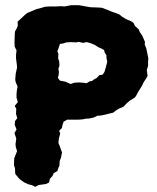

<svg xmlns="http://www.w3.org/2000/svg" viewBox="-20 -708 606 743"><path d="M116 15 105 9 89 5 74 -2 61 -11 53 -18 39 -35 38 -57 34 -69 35 -95 40 -108 46 -123 41 -140 40 -150 43 -172 36 -193 44 -207 37 -225 38 -239 47 -251 42 -267 43 -287 37 -298 49 -313 44 -330V-344L45 -356L48 -373L40 -392L39 -402L41 -424L46 -446L45 -459L42 -482V-496L44 -513L37 -527L36 -541L37 -572L38 -586L45 -599L49 -609L48 -624L61 -636L77 -651L86 -658L122 -673L138 -677L155 -682L172 -683H195L215 -684L230 -683L256 -688H285L307 -684L330 -680L358 -679L374 -678L398 -669L412 -663L435 -655L442 -652L453 -643L468 -634L489 -625L497 -619L502 -608L517 -594L521 -584L531 -569L541 -546L540 -536L546 -521L550 -502L554 -482L553 -470V-453L548 -437L551 -414L546 -405L536 -390L530 -377L522 -364L515 -353L506 -336L501 -330L483 -319L470 -308L458 -295L439 -287L428 -280L418 -272L401 -268L390 -265L370 -261L357 -260L342 -253L323 -249H314L299 -246L284 -245H271H240L226 -237L221 -221L220 -213L209 -202L213 -191L208 -173L206 -155L211 -143L220 -118L216 -98L211 -85L210 -67L207 -61L202 -46L188 -38L183 -27L173 -16L170 -2L158 4L130 8ZM253 -383 268 -388 285 -389 301 -388 315 -386 327 -393 337 -395 344 -401 354 -406 364 -417 377 -419 384 -429 388 -442 393 -461 395 -469 392 -484V-494L385 -505L383 -514L373 -520L361 -525L347 -534L333 -540L320 -544L314 -545L302 -542L285 -546L275 -544L255 -545L237 -544L225 -540L212 -538L208 -526L202 -509L206 -500L205 -482L209 -471L210 -454L206 -442L208 -430L207 -418L204 -407L212 -396L233 -392L244 -387Z"/></svg>

Font: Winky Rough
Style: Bold
Weight: 700
Designer: Simon Atzbach
Foundry: typofactur
Version: Version 1.206; ttfautohint (v1.8.4.7-5d5b)